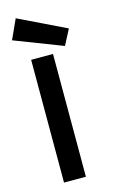

<svg xmlns="http://www.w3.org/2000/svg" viewBox="-116 -786 488 831"><g transform="rotate(-15 128.0 -370.5)"><path d="M5 0ZM63 0H161V-550H63ZM5 -653 45 -741 256 -639 220 -570Z"/></g></svg>

Font: Cambay Devanagari
Style: Regular
Weight: 700
Designer: Pooja Saxena
Foundry: Pooja Saxena
Version: Version 1.095;PS 001.095;hotconv 1.0.70;makeotf.lib2.5.58329